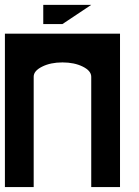

<svg xmlns="http://www.w3.org/2000/svg" viewBox="-20 -762 567 782"><path d="M156.2 -664.1V-742.2H351.6L234.4 -664.1ZM468.8 -625V0H351.6V-449.2Q351.6 -473.6 317.1 -490.7Q282.7 -507.8 234.4 -507.8Q186 -507.8 151.9 -490.7Q117.2 -473.6 117.2 -449.7V0H0V-625Z"/></svg>

Font: Leporid
Style: Regular
Weight: 400
Designer: GGBotNet
Foundry: GGBotNet
Version: 1.00